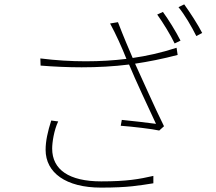

<svg xmlns="http://www.w3.org/2000/svg" viewBox="-20 -834 996 884"><path d="M215.9 -279.1C199.9 -229 190 -185 190 -144.2C190 -39.1 283 29.8 445 29.8C572.1 29.8 621.1 19.9 686.1 9.9V-24.1C620 -9.2 565 1.1 446 1.1C297.9 1.1 220.2 -52.9 220.2 -149.9C220.2 -179 228.7 -234.7 247.9 -274.9ZM793 -614C721.9 -590.9 653.8 -576 590.9 -567.1C568.9 -619 554 -652 523.1 -731.9L486.9 -725.9C514.9 -674 540.1 -617.9 562.1 -562.9C505 -555.8 441.1 -551.8 375 -551.8C307.2 -551.8 235.8 -556.1 165.8 -565L166.9 -532C229.8 -527 293 -524.1 355.8 -524.1C429.7 -524.1 503.9 -528.1 573.9 -536.9L574.9 -535.2C601.9 -469.1 665.1 -334.9 698.2 -263.8C663 -268.8 581 -278.1 540.8 -282L535.9 -255C588.8 -251.1 683.2 -240.1 713.1 -233L735.1 -252.8C692.1 -338.8 632.8 -474.8 601.9 -540.8C661.9 -549.7 729 -562.9 797.9 -581ZM703.8 -767C729.8 -731.2 766 -671.9 784.1 -633.9L811.1 -647C790.1 -688.9 754.3 -746.1 730.1 -779.1ZM801.8 -801.1C831 -765.3 861.9 -712 883.9 -668L910.9 -682.2C891.7 -720.2 854 -778.1 828.1 -813.9Z"/></svg>

Font: Karasuma Gothic
Style: Thin
Weight: 200
Designer: Rasmus Andersson / Ryoko Ishizuka
Foundry: rsms
Version: Version 1.00